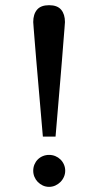

<svg xmlns="http://www.w3.org/2000/svg" viewBox="-20 -707 378 739"><path d="M231 -49.8Q231 -37.6 226.1 -26.4Q221.2 -15.1 212.6 -6.6Q204.1 2 192.9 7.1Q181.6 12.2 168.9 12.2Q156.2 12.2 145 7.1Q133.8 2 125.5 -6.6Q117.2 -15.1 112.5 -26.4Q107.9 -37.6 107.9 -49.8Q107.9 -62.5 112.5 -73.7Q117.2 -85 125.5 -93.3Q133.8 -101.6 145 -106.2Q156.2 -110.8 168.9 -110.8Q181.6 -110.8 192.9 -106.2Q204.1 -101.6 212.6 -93.3Q221.2 -85 226.1 -73.7Q231 -62.5 231 -49.8ZM230 -622.1Q230 -619.1 228.3 -598.4Q226.6 -577.6 224.1 -546.1Q221.7 -514.6 218.5 -475.3Q215.3 -436 211.9 -395.5Q203.6 -300.3 193.8 -181.2H145Q134.8 -300.3 126.5 -395.5Q123 -436 119.6 -475.3Q116.2 -514.6 113.8 -546.1Q111.3 -577.6 109.6 -598.4Q107.9 -619.1 107.9 -622.1Q107.9 -652.3 122.6 -669.7Q137.2 -687 168.9 -687Q200.7 -687 215.3 -669.7Q230 -652.3 230 -622.1Z"/></svg>

Font: Charis SIL Eur
Style: Regular
Weight: 400
Foundry: SIL International
Version: Version 5.000